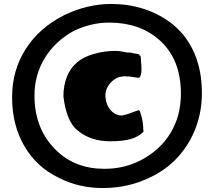

<svg xmlns="http://www.w3.org/2000/svg" viewBox="-20 -809 1080 969"><path d="M498 140Q379 140 278 89Q165 35 103 -71.5Q41 -178 41 -318Q41 -454 110 -562Q179 -670 305 -733Q422 -789 541 -789Q626 -789 701 -765.5Q776 -742 835.5 -698.5Q895 -655 933 -594Q999 -488 999 -340Q999 -246 967.5 -163Q936 -80 877.5 -16Q819 48 738 86Q629 140 498 140ZM507 43Q607 43 690 0Q788 -51 840.5 -137.5Q893 -224 893 -336Q893 -513 782 -609Q684 -695 530 -695Q441 -695 352 -653Q258 -601 206 -516Q154 -431 154 -326Q154 -157 264 -50Q360 43 507 43ZM536 -96Q436 -96 370 -152Q315 -197 300 -323Q300 -378 318 -422.5Q336 -467 370 -495Q400 -521 452.5 -536.5Q505 -552 562 -552Q577 -552 586 -550.5Q595 -549 622 -544H637L655 -540Q663 -539 669 -537.5Q675 -536 678 -536Q680 -536 681 -534Q684 -534 684 -530Q686 -527 688 -527H689L691 -515L692 -495Q693 -488 693.5 -478Q694 -468 694 -456Q694 -424 681 -416L632 -423H623Q613 -423 613.5 -424Q614 -425 603 -424L602 -423Q580 -423 559.5 -409.5Q539 -396 525.5 -374.5Q512 -353 512 -330Q512 -286 536 -256Q560 -226 596 -226L620 -232Q631 -235 644.5 -240.5Q658 -246 681 -253Q687 -248 688 -243V-241Q696 -220 699.5 -197.5Q703 -175 704 -144Q680 -119 640.5 -107.5Q601 -96 536 -96Z"/></svg>

Font: Sigmar
Style: Regular
Weight: 400
Designer: Vernon Adams
Foundry: Vernon Adams
Version: Version 1.000; ttfautohint (v1.8.4.7-5d5b);gftools[0.9.24]